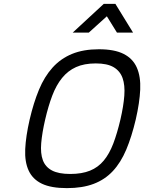

<svg xmlns="http://www.w3.org/2000/svg" viewBox="-20 -960 743 990"><path d="M342 -63Q402 -63 444 -80Q486 -97 515 -132Q544 -167 564 -219.5Q584 -272 601 -344Q617 -413 621 -467Q625 -521 612 -557.5Q599 -594 566 -613.5Q533 -633 474 -633Q414 -633 372 -614Q330 -595 300 -558Q270 -521 249.5 -467Q229 -413 213 -344Q197 -275 192.5 -222Q188 -169 201 -134Q214 -99 248 -81Q282 -63 342 -63ZM325 10Q244 10 196.5 -12.5Q149 -35 128 -80Q107 -125 110 -191Q113 -257 133 -344Q153 -430 181 -497.5Q209 -565 251 -611.5Q293 -658 351.5 -682Q410 -706 490 -706Q570 -706 617.5 -682Q665 -658 685.5 -611.5Q706 -565 703 -498Q700 -431 680 -344Q659 -255 631 -188.5Q603 -122 562 -78Q521 -34 463 -12Q405 10 325 10ZM515 -940H575L666 -792H583L531 -876L438 -792H355Z"/></svg>

Font: Panefresco 400wt
Style: Italic
Weight: 400
Foundry: Campivisivi & Chank Co
Version: Version 1.001